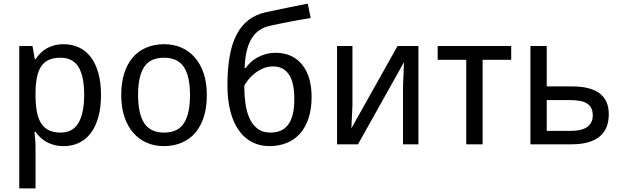

<svg xmlns="http://www.w3.org/2000/svg" viewBox="-20 -787 3394 1047"><path d="M327.1 9.8Q298.3 9.8 274.9 3.4Q251.5 -2.9 232.7 -13.4Q213.9 -23.9 199.5 -38.1Q185.1 -52.2 173.8 -67.9H168Q169.4 -51.3 170.9 -36.1Q171.9 -23.4 172.9 -10Q173.8 3.4 173.8 11.2V240.2H85V-536.1H157.2L169.9 -463.9H173.8Q185.1 -481 199.2 -495.8Q213.4 -510.7 232.2 -521.7Q251 -532.7 274.4 -539.3Q297.9 -545.9 327.1 -545.9Q373 -545.9 410.6 -528.3Q448.2 -510.7 474.9 -475.8Q501.5 -440.9 516.1 -389.2Q530.8 -337.4 530.8 -269Q530.8 -200.2 516.1 -148.2Q501.5 -96.2 474.9 -61Q448.2 -25.9 410.6 -8.1Q373 9.8 327.1 9.8ZM310.1 -472.2Q272.9 -472.2 247.3 -460.9Q221.7 -449.7 205.8 -426.8Q189.9 -403.8 182.4 -369.6Q174.8 -335.4 173.8 -289.1V-269Q173.8 -219.7 180.4 -181.4Q187 -143.1 202.9 -116.9Q218.8 -90.8 245.1 -77.4Q271.5 -64 311 -64Q377 -64 408 -117.2Q439 -170.4 439 -270Q439 -371.6 408 -421.9Q377 -472.2 310.1 -472.2Z M1107.9 -269Q1107.9 -202.1 1091.6 -150.1Q1075.2 -98.1 1044.7 -62.7Q1014.2 -27.3 970.7 -8.8Q927.2 9.8 873 9.8Q822.8 9.8 780.3 -8.8Q737.8 -27.3 706.8 -62.7Q675.8 -98.1 658.4 -150.1Q641.1 -202.1 641.1 -269Q641.1 -335.4 657.5 -387Q673.8 -438.5 704.1 -473.9Q734.4 -509.3 778.1 -527.6Q821.8 -545.9 876 -545.9Q926.3 -545.9 968.8 -527.6Q1011.2 -509.3 1042.2 -473.9Q1073.2 -438.5 1090.6 -387Q1107.9 -335.4 1107.9 -269ZM732.9 -269Q732.9 -167 766.4 -115.5Q799.8 -64 875 -64Q950.2 -64 983.2 -115.5Q1016.1 -167 1016.1 -269Q1016.1 -371.1 982.7 -421.6Q949.2 -472.2 874 -472.2Q798.8 -472.2 765.9 -421.6Q732.9 -371.1 732.9 -269Z M1220.2 -321.8Q1220.2 -410.2 1232.2 -478.8Q1244.1 -547.4 1269.5 -596.9Q1294.9 -646.5 1334.5 -677.2Q1374 -708 1429.2 -720.2Q1490.2 -733.4 1549.3 -745.4Q1608.4 -757.3 1658.2 -767.1L1674.3 -689Q1649.9 -685.1 1619.9 -679.7Q1589.8 -674.3 1559.3 -668.5Q1528.8 -662.6 1500.2 -656.7Q1471.7 -650.9 1450.2 -646Q1419.9 -639.2 1395.5 -623Q1371.1 -606.9 1353.5 -579.3Q1335.9 -551.8 1325.9 -511.5Q1315.9 -471.2 1314 -416H1320.3Q1329.1 -430.2 1344.2 -444.8Q1359.4 -459.5 1379.9 -471.4Q1400.4 -483.4 1426.5 -491.2Q1452.6 -499 1483.9 -499Q1532.2 -499 1568.8 -481.2Q1605.5 -463.4 1630.1 -431.4Q1654.8 -399.4 1667 -355.5Q1679.2 -311.5 1679.2 -258.8Q1679.2 -191.9 1662.4 -141.6Q1645.5 -91.3 1615.2 -57.6Q1585 -23.9 1542.5 -7.1Q1500 9.8 1449.2 9.8Q1397 9.8 1354.7 -12Q1312.5 -33.7 1282.5 -75.9Q1252.4 -118.2 1236.3 -179.9Q1220.2 -241.7 1220.2 -321.8ZM1455.1 -64Q1484.4 -64 1508.3 -73.5Q1532.2 -83 1549.3 -104.5Q1566.4 -126 1575.7 -160.9Q1585 -195.8 1585 -247.1Q1585 -288.1 1578.6 -320.8Q1572.3 -353.5 1558.1 -376.7Q1543.9 -399.9 1522 -412.4Q1500 -424.8 1468.3 -424.8Q1438.5 -424.8 1412.6 -413.1Q1386.7 -401.4 1366.5 -384.8Q1346.2 -368.2 1332.3 -350.3Q1318.4 -332.5 1312 -319.8Q1312 -271 1318.1 -225.1Q1324.2 -179.2 1340.1 -143.3Q1356 -107.4 1383.8 -85.7Q1411.6 -64 1455.1 -64Z M1901.9 -536.1V-210L1896 -86.9L2147.9 -536.1H2261.7V0H2177.7V-315.9L2183.1 -448.2L1932.1 0H1817.9V-536.1Z M2767.6 -460.9H2611.8V0H2522.5V-460.9H2366.7V-536.1H2767.6Z M2961.4 -315.9H3096.7Q3200.2 -315.9 3250 -277.8Q3299.8 -239.7 3299.8 -164.1Q3299.8 -126.5 3288.3 -96.2Q3276.9 -65.9 3252.2 -44.4Q3227.5 -22.9 3188.7 -11.5Q3149.9 0 3094.7 0H2872.6V-536.1H2961.4ZM2961.4 -241.2V-73.2H3088.4Q3115.7 -73.2 3138.4 -77.4Q3161.1 -81.5 3177.5 -91.6Q3193.8 -101.6 3203.1 -117.7Q3212.4 -133.8 3212.4 -157.2Q3212.4 -181.2 3204.3 -197.3Q3196.3 -213.4 3180.4 -223.1Q3164.6 -232.9 3141.1 -237.1Q3117.7 -241.2 3086.4 -241.2Z"/></svg>

Font: WenQuanYi Micro Hei
Style: Regular
Weight: 400
Foundry: Ascender Corporation
Version: Version 0.2.0-beta